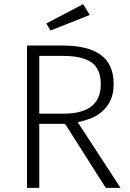

<svg xmlns="http://www.w3.org/2000/svg" viewBox="-20 -904 625 924"><path d="M293 -308H169V0H110V-685H280Q404 -685 465.5 -639.5Q527 -594 527 -499Q527 -455 513 -424Q499 -393 475.5 -371Q452 -349 420.5 -336Q389 -323 354 -316L560 0H489ZM169 -357H287Q326 -357 358.5 -364.5Q391 -372 415 -388.5Q439 -405 452 -432.5Q465 -460 465 -499Q465 -572 420.5 -603.5Q376 -635 283 -635H169ZM203 -791 380 -884 412 -832 223 -757Z"/></svg>

Font: Jldddboxgfspflltxgxzjzlszac
Style: Regular
Weight: 300
Designer: Carrois Corporate & Edenspiekermann
Foundry: Carrois Corporate GbR & Edenspiekermann AG
Version: Version 2.001